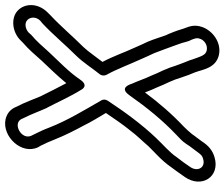

<svg xmlns="http://www.w3.org/2000/svg" viewBox="-86 -732 917 786"><g transform="rotate(-90 373.0 -338.5)"><path d="M685 -685C698 -672 698 -649 682 -633L671 -624C624 -580 582 -529 539 -486C511 -458 484 -415 464 -391C456 -382 456 -369 460 -362C483 -321 502 -269 524 -221L536 -194L549 -166C560 -139 571 -106 582 -77L588 -60C593 -49 594 -31 604 -13C610 3 612 9 608 21C602 39 582 53 561 49C540 45 536 25 523 -10C522 -16 519 -22 518 -25L512 -40C507 -52 503 -64 497 -80L489 -104C482 -122 474 -140 467 -154L456 -180C446 -200 435 -233 424 -257C422 -261 409 -314 376 -267C326 -196 275 -133 215 -76C201 -63 188 -51 178 -36L168 -21L147 7C135 23 131 30 116 34C80 45 62 11 83 -19C96 -39 107 -53 123 -74C143 -104 173 -128 203 -160C257 -217 308 -286 354 -356C360 -365 360 -375 356 -382C318 -448 273 -522 245 -594C236 -618 227 -637 216 -659L211 -669C192 -709 260 -747 279 -710L284 -699C299 -670 310 -638 325 -605L326 -604C348 -562 372 -508 399 -465C399 -465 415 -431 441 -470C473 -517 513 -554 554 -598C579 -626 598 -648 623 -669L625 -671L634 -681C649 -694 672 -698 685 -685ZM601 -713 592 -704C563 -679 544 -656 519 -628C490 -597 457 -564 426 -526C408 -559 389 -598 372 -632C359 -662 348 -695 331 -727L326 -738C316 -758 299 -770 277 -775C208 -789 131 -709 164 -641L170 -631C180 -611 188 -593 197 -570C213 -530 233 -491 254 -452C268 -423 288 -391 304 -364C281 -330 255 -292 232 -264L231 -263C213 -238 191 -217 168 -190C143 -164 110 -137 83 -98C70 -80 56 -62 42 -41C-6 28 43 104 122 81C151 73 171 55 187 30L207 3L208 2L218 -12C228 -24 237 -34 247 -44C299 -93 345 -146 388 -204C394 -188 402 -169 409 -154L420 -128C427 -113 435 -96 441 -80L449 -56C455 -41 457 -30 464 -15L470 0C482 30 486 87 543 99C593 109 641 73 656 30C667 -1 658 -23 652 -39C647 -51 645 -63 636 -86L630 -101C628 -107 625 -112 622 -119C614 -140 607 -166 596 -192L583 -220C579 -228 575 -238 571 -247C552 -288 536 -335 513 -378C532 -402 555 -436 573 -455C618 -500 660 -550 703 -590L714 -601C756 -642 753 -696 724 -724C694 -754 635 -748 601 -713Z"/></g></svg>

Font: Blanket
Style: BdOutlineObl
Weight: 700
Foundry: Cannot Into Space Fonts
Version: Version 0.9